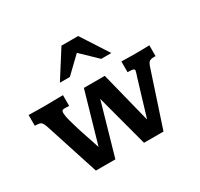

<svg xmlns="http://www.w3.org/2000/svg" viewBox="-145 -862 1094 1051"><g transform="rotate(-30 401.5 -336.5)"><path d="M178.7 6.3 71.8 -324.2Q64.5 -347.2 58.3 -357.4Q52.2 -367.7 42 -370.4Q31.7 -373 11.7 -373.5V-441.4Q22 -441.4 40.5 -440.9Q59.1 -440.4 78.6 -440.2Q98.1 -439.9 111.8 -439.9Q137.2 -439.9 167.7 -440.7Q198.2 -441.4 229 -441.4Q229 -438.5 229 -429Q229 -419.4 229 -407.5Q229 -395.5 229 -386Q229 -376.5 229 -373.5Q221.7 -373.5 213.1 -374Q204.6 -374.5 201.2 -374.5Q188 -374.5 184.3 -368.9Q180.7 -363.3 181.6 -352.1Q182.6 -333.5 189 -309.8Q195.3 -286.1 201.7 -265.1Q208 -242.7 216.6 -217Q225.1 -191.4 233.2 -167.2Q241.2 -143.1 247.3 -124.8Q253.4 -106.4 255.9 -98.1L348.1 -418.5H480L561 -95.7Q561 -95.7 566.4 -113Q571.8 -130.4 580.1 -158.4Q588.4 -186.5 597.9 -217.8Q607.4 -249 616 -277.3Q624.5 -305.7 630.1 -324.2Q635.7 -342.8 636.7 -344.2Q637.7 -348.6 638.7 -352.8Q639.6 -356.9 641.1 -361.3Q639.6 -369.1 629.4 -371.3Q619.1 -373.5 598.1 -373.5V-441.4Q620.1 -440.9 642.3 -440.4Q664.6 -439.9 687 -439.9Q710 -439.9 732.2 -440.4Q754.4 -440.9 774.9 -441.4V-373.5Q756.8 -373.5 746.8 -371.3Q736.8 -369.1 731.2 -362.3Q725.6 -355.5 720.5 -340.8Q715.3 -326.2 707 -299.8L606 6.3H482.9L395.5 -321.8L301.8 6.3ZM248.5 -508.8 357.4 -680.2H462.9L573.7 -508.8H509.8L410.6 -604L311.5 -508.8Z"/></g></svg>

Font: Kameron SemiBold
Style: Regular
Weight: 600
Designer: Vernon Adams
Foundry: Vernon Adams
Version: Version 1.100